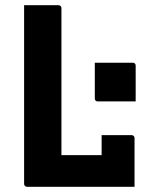

<svg xmlns="http://www.w3.org/2000/svg" viewBox="-20 -720 590 740"><path d="M345.4 -478.2Q370.3 -478.2 394.7 -478.2Q419.1 -478.2 443.7 -478.2Q468.3 -478.2 491.9 -478.2Q496.9 -478.2 499.9 -475.2Q502.9 -472.2 502.9 -467.2V-329.2Q479.3 -329.2 454.7 -329.2Q430.1 -329.2 405.7 -329.2Q381.3 -329.2 356.4 -329.2Q351.4 -329.2 348.4 -332.2Q345.4 -335.2 345.4 -340.2ZM83.9 0Q81.8 0 79.8 -0.9Q77.8 -1.9 76.3 -3.4Q74.8 -4.9 73.9 -6.7Q72.9 -8.5 72.9 -11.2Q72.9 -88.3 72.9 -166.1Q72.9 -244 72.9 -321.2Q72.9 -398.4 72.9 -472.7Q72.9 -546.9 72.9 -617.1Q72.9 -637.8 72.9 -658.5Q72.9 -679.3 72.9 -700Q106.8 -700 139.8 -700Q172.8 -700 205.8 -700Q209 -700 211.2 -698.5Q213.5 -697 215.2 -694.5Q216.8 -692 216.8 -689.4Q216.8 -618.9 216.8 -548Q216.8 -477 216.8 -405.6Q216.8 -334.1 216.8 -263Q216.8 -191.9 216.8 -122.1H390.7Q417.3 -122.1 435.6 -115.5Q453.9 -108.9 466.1 -94.1Q478.2 -79.4 485.8 -56.4Q493.4 -33.5 498.5 0ZM371.7 -199.2Q392.1 -199.2 411.1 -199.2Q430.1 -199.2 448.6 -199.2Q467 -199.2 487.5 -199.2Q490.5 -199.2 493 -197.6Q495.5 -196.1 497 -193.5Q498.5 -190.9 498.5 -187.8Q498.5 -169.3 498.5 -145.1Q498.5 -120.9 498.5 -94.5Q498.5 -68.1 498.5 -43.5Q498.5 -18.9 498.5 0Q450.4 -4.3 422.3 -18.4Q394.2 -32.5 383 -55.3Q371.7 -78.1 371.7 -107.8Q371.7 -122.4 371.7 -138.4Q371.7 -154.4 371.7 -170.5Q371.7 -186.7 371.7 -199.2Z"/></svg>

Font: Recursive Sans Linear Light
Style: Regular
Weight: 300
Version: Version 1.085